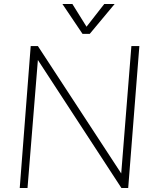

<svg xmlns="http://www.w3.org/2000/svg" viewBox="-20 -943 779 963"><path d="M679 -712 623 0H589L170 -642L118 0H79L134 -712H170L588 -73L639 -712ZM555 -923 430 -773H394L293 -923H343L414 -809L503 -923Z"/></svg>

Font: Muli ExtraLight
Style: Italic
Weight: 275
Italic angle: -4.541°
Designer: Vernon Adams
Foundry: Vernon Adams
Version: Version 2.001